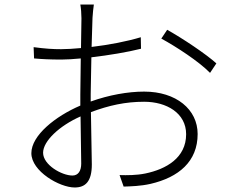

<svg xmlns="http://www.w3.org/2000/svg" viewBox="-20 -811 1040 851"><path d="M721 -679 695 -640C761 -604 861 -539 911 -488L939 -530C894 -571 789 -641 721 -679ZM337 -295 340 -86C340 -54 327 -33 301 -33C254 -33 171 -80 171 -134C171 -186 244 -254 337 -295ZM129 -602 131 -552C164 -549 201 -547 252 -547C276 -547 306 -549 338 -552L336 -392V-343C226 -296 119 -211 119 -132C119 -52 244 20 311 20C359 20 387 -7 387 -82L383 -314C463 -344 536 -360 619 -360C718 -360 805 -310 805 -216C805 -111 716 -61 624 -42C585 -34 543 -34 510 -35L528 16C559 15 603 14 647 4C772 -25 856 -95 856 -217C856 -326 761 -405 619 -405C547 -405 463 -390 382 -361V-395L385 -557C462 -566 546 -580 605 -595L604 -646C545 -628 463 -612 386 -603L390 -732C392 -755 393 -773 396 -791H336C339 -775 341 -750 341 -730L339 -598C306 -595 276 -593 251 -593C214 -593 182 -595 129 -602Z"/></svg>

Font: GenYoGothic2 TW L
Style: Regular
Weight: 300
Version: Version 2.100;PS 2.1;hotconv 16.6.51;makeotf.lib2.5.65220 DE